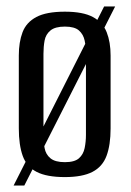

<svg xmlns="http://www.w3.org/2000/svg" viewBox="-20 -539 403 592"><path d="M22 33 301 -519H335L55 33ZM180 7Q124 7 93 -9Q62 -25 50 -58.5Q38 -92 38 -143V-368Q38 -409 49.5 -439.5Q61 -470 92 -486.5Q123 -503 180 -503Q236 -503 266.5 -486.5Q297 -470 309 -439.5Q321 -409 321 -368V-143Q321 -92 308.5 -58.5Q296 -25 265 -9Q234 7 180 7ZM180 -39Q210 -39 223.5 -51Q237 -63 241 -82.5Q245 -102 245 -123V-373Q245 -395 241 -414Q237 -433 223.5 -445Q210 -457 180 -457Q150 -457 135.5 -445Q121 -433 117.5 -414Q114 -395 114 -373V-123Q114 -102 117.5 -82.5Q121 -63 135.5 -51Q150 -39 180 -39Z"/></svg>

Font: Alumni Sans Medium
Style: Regular
Weight: 500
Designer: Robert E. Leuschke
Foundry: Robert E. Leuschke
Version: Version 1.018